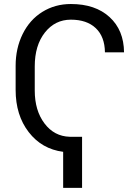

<svg xmlns="http://www.w3.org/2000/svg" viewBox="-20 -741 689 947"><path d="M384.8 185.5H291.5V7.8Q186 -5.9 121.6 -89.4Q57.1 -172.9 57.1 -297.4V-416.5Q57.1 -502.9 91.8 -573.2Q126.5 -643.6 189 -682.4Q251.5 -721.2 329.6 -721.2Q450.2 -721.2 520.5 -656.7Q590.8 -592.3 591.8 -482.9H497.6Q496.6 -560.1 452.4 -602.1Q408.2 -644 329.6 -644Q251.5 -644 201.4 -580.6Q151.4 -517.1 151.4 -413.6V-294.4Q151.4 -195.8 199.5 -132.1Q247.6 -68.4 324.2 -66.4H384.8Z"/></svg>

Font: Noboto
Style: Regular
Weight: 400
Designer: Google
Version: Version 2.001101; 2014